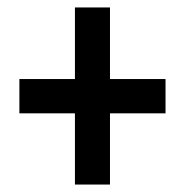

<svg xmlns="http://www.w3.org/2000/svg" viewBox="-20 -611 497 515"><path d="M275 -399H424V-307H275V-116H181V-307H32V-399H181V-591H275Z"/></svg>

Font: Noto Sans Thai Looped ExtraCondensed SemiBold
Style: Regular
Weight: 600
Width: 2
Designer: Sasikarn Vongin, Ben Mitchell
Foundry: The Fontpad Ltd
Version: Version 1.001; ttfautohint (v1.8.4.7-5d5b)